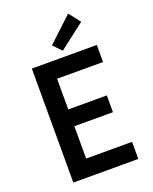

<svg xmlns="http://www.w3.org/2000/svg" viewBox="-172 -1046 905 1139"><g transform="rotate(-20 281.0 -476.5)"><path d="M88.4 0V-719.7H498.5V-611.8H208.5V-418H452.1V-312H208.5V-107.9H498.5V0ZM297.4 -756.3 247.6 -808.1 402.3 -952.6 458.5 -880.4Z"/></g></svg>

Font: Reddit Mono SemiBold
Style: Regular
Weight: 600
Monospace: yes
Designer: Stephen Hutchings
Foundry: Reddit
Version: Version 1.014